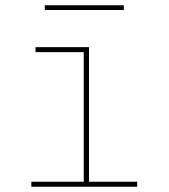

<svg xmlns="http://www.w3.org/2000/svg" viewBox="-20 -709 640 729"><path d="M99 0V-19H298V-511H115V-530H318V-19H501V0ZM150 -671V-689H450V-671Z"/></svg>

Font: Iosevka Curly Thin Extended
Style: Regular
Weight: 100
Width: 7
Monospace: yes
Designer: Belleve Invis
Foundry: Belleve Invis
Version: Version 11.1.0; ttfautohint (v1.8.3)